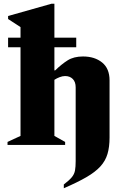

<svg xmlns="http://www.w3.org/2000/svg" viewBox="-20 -770 677 1020"><path d="M269 -48 326 -16V0H20V-16L89 -48V-519H23V-570H89V-626L23 -669V-685L253 -750H269V-570H385V-519H269V-396H273Q307 -429 339.5 -449.5Q372 -470 421 -470Q483 -470 522.5 -438Q562 -406 562 -343V-39Q562 11 551 48Q540 85 513 114.5Q486 144 438.5 171.5Q391 199 319 230V210Q348 188 361.5 171.5Q375 155 378.5 135.5Q382 116 382 86V-306Q382 -335 366.5 -350.5Q351 -366 326 -366Q312 -366 296.5 -360Q281 -354 269 -346Z"/></svg>

Font: Spectral ExtraBold
Style: Regular
Weight: 800
Designer: Jean-Baptiste Levee
Foundry: Production Type
Version: Version 2.001